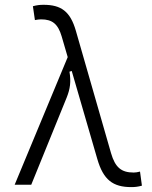

<svg xmlns="http://www.w3.org/2000/svg" viewBox="-20 -762 626 792"><path d="M521.5 9.8C537.6 9.8 549.3 8.3 565.4 3.9L557.6 -54.2C546.4 -51.3 539.1 -50.3 531.2 -50.3C480.5 -50.3 455.1 -71.3 438 -130.4L293 -634.8C270 -714.8 232.4 -742.2 159.7 -742.2C143.6 -742.2 131.8 -740.7 115.7 -736.3L124 -679.2C134.8 -681.2 141.6 -682.1 149.9 -682.1C195.3 -682.1 219.2 -663.6 234.4 -611.8L259.3 -526.4L40.5 0H108.9L255.4 -360.4C269.5 -396 273.4 -424.8 266.6 -466.3L275.9 -469.2L381.3 -106.4C406.2 -20 445.8 9.8 521.5 9.8Z"/></svg>

Font: Cascadia Mono NF Light
Style: Regular
Weight: 300
Monospace: yes
Designer: Aaron Bell
Foundry: Saja Typeworks
Version: Version 2404.023